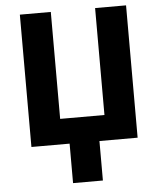

<svg xmlns="http://www.w3.org/2000/svg" viewBox="-61 -766 864 1032"><g transform="rotate(-5 371.5 -250.5)"><path d="M658 0H452V213H291V0H85V-714H252V-137H491V-714H658Z"/></g></svg>

Font: Noto Sans UI Extra
Style: Regular
Weight: 800
Designer: Monotype Design Team
Foundry: Monotype Imaging Inc.
Version: Version 1.901